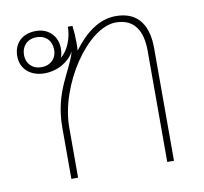

<svg xmlns="http://www.w3.org/2000/svg" viewBox="-67 -630 745 702"><g transform="rotate(-10 305.5 -279.0)"><path d="M143 0H168V-186C168 -343 297 -535 402 -535C472 -535 499 -485 499 -413V0H524V-418C524 -496 494 -558 406 -558C341 -558 289 -514 248 -459H247C248 -467 248 -477 248 -487C248 -508 247 -524 244 -550H227C227 -508 209 -463 182 -443C186 -452 188 -463 188 -477C188 -521 157 -555 109 -555C56 -555 26 -522 26 -476C26 -428 62 -397 114 -397C164 -397 207 -424 225 -459C207 -390 143 -325 143 -191ZM107 -421C73 -421 51 -444 51 -476C51 -509 73 -532 107 -532C143 -532 163 -508 163 -476C163 -442 139 -421 107 -421Z"/></g></svg>

Font: Noto Sans Thai Looped Thin
Style: Regular
Weight: 100
Designer: Sasikarn Vongin, Ben Mitchell
Foundry: The Fontpad Ltd
Version: Version 1.001